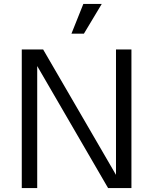

<svg xmlns="http://www.w3.org/2000/svg" viewBox="-20 -950 774 970"><path d="M90 -700H198L589 -27L566 -21V-700H644V0H526L145 -656L168 -662V0H90ZM401 -930H494L404 -780H341Z"/></svg>

Font: Uncut Sans VF
Style: Regular
Weight: 400
Designer: Kasper Nordkvist
Foundry: Uncut Type
Version: Version 1.100;FEAKit 1.0